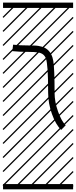

<svg xmlns="http://www.w3.org/2000/svg" viewBox="-23 -990 577 1453"><path d="M70.3 -603 76.2 -651.9Q125.5 -646 195.8 -646Q230 -646 247.8 -645Q265.6 -644 290.5 -637.5Q315.4 -630.9 333 -617.2Q371.1 -587.4 380.6 -527.1Q390.1 -466.8 390.1 -288.1Q390.1 -219.2 416.3 -146Q442.4 -72.8 474.1 -42L439.9 -6.8Q398.4 -47.4 369.9 -127.9Q341.3 -208.5 341.3 -288.1Q341.3 -402.8 336.9 -463.1Q332.5 -523.4 325.2 -544.9Q317.9 -566.4 302.7 -578.1Q288.1 -589.4 263.7 -593.3Q239.3 -597.2 195.8 -597.2Q123 -597.2 70.3 -603ZM0 402.8H530.3V442.9H0ZM0 -970.2H530.3V-930.2H0ZM526.9 410.6 533.7 417.5 525.4 425.8 518.6 418.9ZM526.9 304.7 533.7 311.5 419.4 425.8 412.6 418.9ZM526.9 198.7 533.7 205.6 313.5 425.8 306.6 418.9ZM526.9 92.3 533.7 99.1 207.5 425.8 200.7 418.9ZM526.9 -13.2 533.7 -6.3 101.6 425.8 94.7 418.9ZM526.9 -119.1 533.7 -112.3 3.4 418 -3.4 411.1ZM526.9 -225.6 533.7 -218.8 3.4 311.5 -3.4 304.7ZM526.9 -331.5 533.7 -324.7 3.4 205.6 -3.4 198.7ZM526.9 -438 533.7 -431.2 3.4 99.1 -3.4 92.3ZM526.9 -543.5 533.7 -536.6 3.4 -6.3 -3.4 -13.2ZM526.9 -649.4 533.7 -642.6 3.4 -112.3 -3.4 -119.1ZM526.9 -755.9 533.7 -749 3.4 -218.8 -3.4 -225.6ZM526.9 -861.8 533.7 -855 3.4 -324.7 -3.4 -331.5ZM516.6 -958 523.4 -951.2 3.4 -431.2 -3.4 -438ZM411.1 -958 418 -951.2 3.4 -536.6 -3.4 -543.5ZM305.2 -958 312 -951.2 3.4 -642.6 -3.4 -649.4ZM198.7 -958 205.6 -951.2 3.4 -749 -3.4 -755.9ZM92.3 -958 99.1 -951.2 3.4 -855 -3.4 -861.8Z"/></svg>

Font: AzarMehrMSRS3
Style: Regular
Weight: 1
Designer: Amin Abedi
Version: Version 1.00